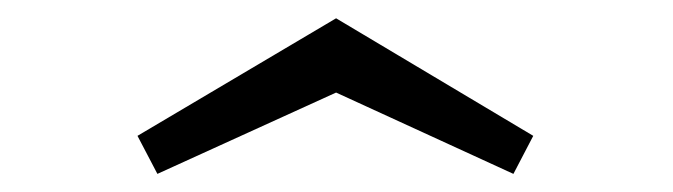

<svg xmlns="http://www.w3.org/2000/svg" viewBox="-20 -652 743 212"><path d="M131.8 -502 351.1 -631.8 568.8 -502 546.9 -460 351.1 -549.8 153.8 -460Z"/></svg>

Font: CMU Serif
Style: Bold
Weight: 700
Version: Version 0.7.0